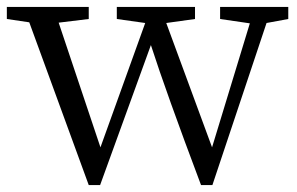

<svg xmlns="http://www.w3.org/2000/svg" viewBox="-21 -534 869 561"><path d="M821.3 -513.7V-478.5L757.8 -466.8L599.6 6.8H566.4Q463.9 -265.6 419.9 -402.3L271.5 6.8H238.3L64.5 -468.8L-1 -478.5V-513.7H238.3V-478.5L150.4 -467.8L272.5 -103.5L403.3 -466.8L320.3 -478.5V-513.7H548.8V-478.5L464.8 -466.8L598.6 -103.5L709 -465.8L622.1 -478.5V-513.7Z"/></svg>

Font: Bpmf Zihi Serif Regular
Style: Regular
Weight: 400
Foundry: But Ko
Version: Version 1.320